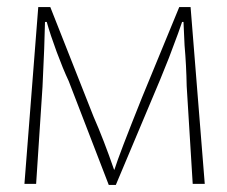

<svg xmlns="http://www.w3.org/2000/svg" viewBox="-20 -496 642 542"><path d="M88 -476H122L244 -167Q273 -101 302 -17H303Q316 -59 381 -221L486 -476H518L558 23H524L507 -253Q506 -311 501 -368L498 -434H494Q490 -420 457 -333L432 -271L307 26H287L174 -267Q158 -301 140 -349.5Q122 -398 112 -434H107Q106 -373 100 -251L82 23H49Z"/></svg>

Font: LINE Seed Sans KR Thin
Style: Regular
Weight: 250
Designer: LINE BX Design & Sandoll Inc & Dalton Maag Ltd
Foundry: Sandoll Inc.
Version: Version 1.000